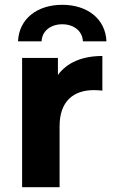

<svg xmlns="http://www.w3.org/2000/svg" viewBox="-20 -779 471 799"><path d="M239 -678C286 -678 323 -651 325 -607H423C419 -701 343 -759 239 -759C135 -759 59 -701 55 -607H153C155 -651 192 -678 239 -678ZM221 -467V-538H72V0H228V-254C228 -357 285 -404 371 -404C383 -404 393 -403 406 -402V-546C323 -546 259 -519 221 -467Z"/></svg>

Font: AWKNG-Font
Style: Bold
Weight: 700
Designer: Awakening Church
Foundry: Awakening Church
Version: Version 1.700;PS 001.700;hotconv 1.0.88;makeotf.lib2.5.64775